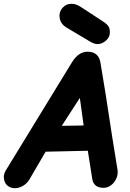

<svg xmlns="http://www.w3.org/2000/svg" viewBox="-58 -988 685 1010"><path d="M-36 -41Q-31 -20 -15.5 -9Q0 2 20 2Q41 2 61.5 -9.5Q82 -21 95 -41L182 -190L404 -195L428 -43Q437 0 487 0Q508 0 526 -13.5Q544 -27 554 -49Q564 -71 560 -96L531 -276L498 -491L470 -661Q459 -716 403 -716Q355 -716 321 -661L-26 -94Q-38 -75 -38 -56Q-38 -51 -36 -41ZM267 -326 362 -473 382 -328 267 -326ZM455 -756Q478 -756 499 -774Q520 -792 520 -818Q520 -837 513 -848.5Q506 -860 490 -871L371 -949Q356 -959 344 -963.5Q332 -968 317 -968Q291 -968 273 -949Q255 -930 255 -906Q255 -865 292 -843L411 -772Q437 -756 455 -756Z"/></svg>

Font: Balsamiq Sans
Style: Bold Italic
Weight: 700
Italic angle: -12°
Designer: Michael Angeles
Foundry: Balsamiq SRL
Version: Version 1.020; ttfautohint (v1.8.4.7-5d5b);gftools[0.9.26]